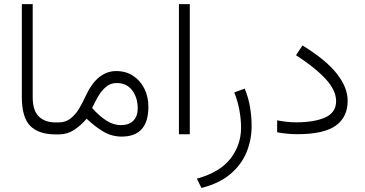

<svg xmlns="http://www.w3.org/2000/svg" viewBox="-20 -658 1785 940"><path d="M267.1 0H252.4Q169.4 0 128.2 -41.5Q86.9 -83 86.9 -183.1V-637.7H140.1V-182.6Q140.1 -116.7 170.2 -87.6Q200.2 -58.6 252.4 -58.6H267.1Z M404.3 -76.7Q374.5 -42.5 341.6 -21.2Q308.6 0 268.6 0H247.6V-58.6H266.1Q301.3 -58.6 325.7 -78.1Q350.1 -97.7 366.9 -125.7Q383.8 -153.8 395.5 -180.2Q427.2 -249.5 465.1 -279.8Q502.9 -310.1 548.8 -310.1Q596.7 -310.1 632.1 -286.6Q667.5 -263.2 687 -223.6Q706.5 -184.1 706.5 -135.3Q706.5 10.7 575.7 10.7Q527.8 10.7 486.8 -13.2Q445.8 -37.1 404.3 -76.7ZM431.2 -129.4Q464.8 -90.8 500 -68.1Q535.2 -45.4 571.8 -45.4Q611.8 -45.4 633.1 -67.4Q654.3 -89.4 654.3 -127.9Q654.3 -179.7 627.2 -215.6Q600.1 -251.5 550.8 -251.5Q520.5 -251.5 498.3 -232.2Q476.1 -212.9 459.7 -184.6Q443.4 -156.2 431.2 -129.4Z M856 -637.7H909.2V-0.5H856Z M1178.2 -224.1Q1196.8 -178.7 1204.3 -132.3Q1211.9 -85.9 1211.9 -40.5Q1211.9 26.9 1186.8 87.9Q1161.6 148.9 1107.4 194.6Q1053.2 240.2 966.3 262.2L943.8 216.8Q1057.6 185.1 1108.9 117.9Q1160.2 50.8 1160.2 -32.7Q1160.2 -73.2 1152.3 -117.2Q1144.5 -161.1 1127 -205.6Z M1336.9 -68.8Q1362.8 -64 1385.5 -61.5Q1408.2 -59.1 1429.2 -59.1Q1519 -59.1 1572.3 -83Q1625.5 -106.9 1625.5 -163.1Q1625.5 -215.8 1574.2 -271.5Q1522.9 -327.1 1429.2 -387.7L1460.9 -435.5Q1574.2 -366.2 1628.2 -298.3Q1682.1 -230.5 1682.1 -164.6Q1682.1 -84.5 1623.5 -42.7Q1564.9 -1 1435.5 -1Q1409.2 -1 1384 -3.7Q1358.9 -6.3 1336.9 -10.3Z"/></svg>

Font: Vazir Thin UI
Style: Thin-UI
Weight: 100
Designer: Saber Rastikerdar
Foundry: Saber Rastikerdar
Version: Version 30.0.0